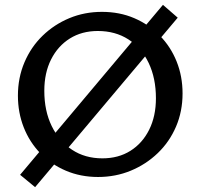

<svg xmlns="http://www.w3.org/2000/svg" viewBox="-20 -719 827 793"><path d="M385 12Q313 12 252 -14Q191 -40 146.5 -86Q102 -132 78 -193Q54 -254 54 -324Q54 -398 81 -461.5Q108 -525 156 -571.5Q204 -618 266.5 -644Q329 -670 401 -670Q474 -670 534.5 -644Q595 -618 640 -572Q685 -526 709.5 -465Q734 -404 734 -333Q734 -259 707 -196Q680 -133 631.5 -86.5Q583 -40 520 -14Q457 12 385 12ZM403 -65Q469 -65 518.5 -96Q568 -127 596 -183Q624 -239 624 -313Q624 -396 594 -459Q564 -522 510 -556.5Q456 -591 384 -591Q318 -591 268.5 -560Q219 -529 191 -473.5Q163 -418 163 -344Q163 -261 193.5 -198.5Q224 -136 277.5 -100.5Q331 -65 403 -65ZM125 54 63 3 653 -699 714 -646Z"/></svg>

Font: Ysabeau Infant SemiBold
Style: Regular
Weight: 600
Designer: Christian Thalmann (Catharsis Fonts)
Version: Version 2.002; featfreeze: ss01,ss02,lnum